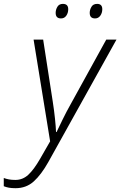

<svg xmlns="http://www.w3.org/2000/svg" viewBox="-126 -737 626 999"><path d="M-44.9 242.2Q-65.9 242.2 -80.1 239.5Q-94.2 236.8 -106.4 231.9V189Q-94.2 193.8 -79.6 196.5Q-64.9 199.2 -45.9 199.2Q-7.8 199.2 21.2 172.4Q50.3 145.5 82 90.3L134.8 -1.5L48.8 -530.8H98.6L148.4 -209Q155.8 -161.6 160.2 -118.9Q164.6 -76.2 165.5 -50.3H168.5Q179.2 -72.8 199.5 -114.5Q219.7 -156.2 242.2 -195.8L426.8 -530.8H480L125.5 106Q88.9 171.4 49.8 206.8Q10.7 242.2 -44.9 242.2ZM368.7 -641.1Q340.8 -641.1 340.8 -669.9Q340.8 -686.5 349.9 -701.7Q358.9 -716.8 379.4 -716.8Q406.2 -716.8 406.2 -689Q406.2 -669.9 396 -655.5Q385.7 -641.1 368.7 -641.1ZM191.4 -641.1Q163.6 -641.1 163.6 -669.9Q163.6 -686.5 172.6 -701.7Q181.6 -716.8 201.2 -716.8Q229 -716.8 229 -689Q229 -669.9 219 -655.5Q209 -641.1 191.4 -641.1Z"/></svg>

Font: Open Sans Light
Style: Italic
Weight: 300
Italic angle: -12°
Designer: Monotype Design Team
Foundry: Monotype Imaging Inc.
Version: Version 3.003; ttfautohint (v1.8.4)